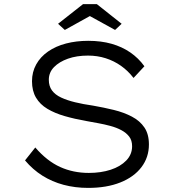

<svg xmlns="http://www.w3.org/2000/svg" viewBox="-20 -906 847 936"><path d="M410 10Q346 10 290 -5Q234 -20 187 -49.5Q140 -79 102 -124L152 -187Q209 -121 273 -92Q337 -63 413 -63Q472 -63 519.5 -78.5Q567 -94 595.5 -123.5Q624 -153 624 -193Q624 -222 609.5 -240.5Q595 -259 571.5 -271.5Q548 -284 518.5 -292Q489 -300 458.5 -305.5Q428 -311 401 -316Q344 -326 295.5 -340Q247 -354 211 -375.5Q175 -397 155.5 -430Q136 -463 136 -510Q136 -555 156.5 -592Q177 -629 214.5 -655Q252 -681 302 -694Q352 -707 410 -707Q473 -707 524 -692.5Q575 -678 615 -650.5Q655 -623 684 -583L631 -526Q604 -561 570 -585Q536 -609 495.5 -622Q455 -635 409 -635Q354 -635 311.5 -620Q269 -605 243.5 -579Q218 -553 218 -517Q218 -486 233.5 -465Q249 -444 278 -430.5Q307 -417 346 -407.5Q385 -398 434 -391Q486 -382 535 -370Q584 -358 623 -337.5Q662 -317 684 -284.5Q706 -252 706 -202Q706 -139 669.5 -91Q633 -43 566.5 -16.5Q500 10 410 10ZM296 -760 263 -790 385 -886H452L573 -790L541 -760L403 -836H433Z"/></svg>

Font: Lexend Mega Light
Style: Regular
Weight: 300
Version: Version 1.007